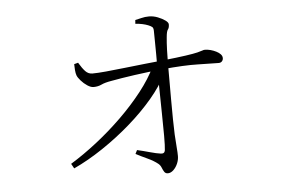

<svg xmlns="http://www.w3.org/2000/svg" viewBox="-46 -619 1091 721"><g transform="rotate(-5 500.0 -258.5)"><path d="M451 -59Q473 -54 498 -47Q523 -40 539 -38Q553 -36 555 -49Q557 -64 557 -103.5Q557 -143 556 -192Q555 -241 554.5 -287Q554 -333 554 -363Q554 -386 554 -411.5Q554 -437 553.5 -460.5Q553 -484 553 -499Q553 -510 548.5 -514Q544 -518 534 -522Q524 -526 512 -528.5Q500 -531 486 -532L487 -546Q497 -548 510.5 -551.5Q524 -555 539 -555Q556 -555 572.5 -548.5Q589 -542 600 -534Q611 -526 611 -519Q611 -506 606 -500Q601 -494 599 -471Q597 -452 596 -423.5Q595 -395 595 -372Q595 -347 595 -311Q595 -275 595 -236Q595 -197 595.5 -162.5Q596 -128 597 -105Q599 -70 600.5 -53.5Q602 -37 602 -23Q602 -9 596 5Q590 19 580 28.5Q570 38 559 38Q550 38 545.5 31Q541 24 537.5 15Q534 6 527 0Q511 -13 487 -24Q463 -35 444 -45ZM244 -401 259 -405Q272 -383 283 -371.5Q294 -360 309 -360Q328 -360 360.5 -363Q393 -366 432 -370.5Q471 -375 509 -379Q547 -383 577 -386Q633 -392 664 -396.5Q695 -401 709 -404.5Q723 -408 728 -410Q733 -412 737 -412Q748 -412 759 -409Q770 -406 780 -401Q790 -396 796 -389.5Q802 -383 802 -375Q802 -368 797.5 -363Q793 -358 785 -358Q757 -358 706.5 -359.5Q656 -361 573 -353Q520 -348 467 -340.5Q414 -333 377 -326Q353 -322 339.5 -315.5Q326 -309 309 -309Q299 -309 286 -317.5Q273 -326 262.5 -338Q252 -350 249 -358Q246 -366 245 -379Q244 -392 244 -401ZM210 -11 200 -29Q249 -59 299.5 -98.5Q350 -138 396 -183Q442 -228 478.5 -274.5Q515 -321 536 -365L578 -366L576 -334Q555 -291 516 -245Q477 -199 426.5 -155Q376 -111 320 -73.5Q264 -36 210 -11Z"/></g></svg>

Font: Noto Serif JP
Style: Regular
Weight: 200
Designer: Ryoko NISHIZUKA 西塚涼子 (kana & ideographs); Frank Grießhammer (Latin, Greek & Cyrillic); Wenlong ZHANG 张文龙 (bopomofo); San
Foundry: Adobe
Version: Version 2.001;hotconv 1.1.0;makeotfexe 2.6.0